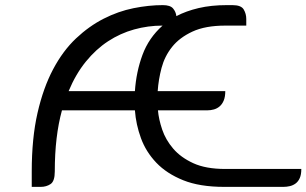

<svg xmlns="http://www.w3.org/2000/svg" viewBox="-20 -730 1197 750"><path d="M104 -60Q104 -190 126.5 -288.5Q149 -387 187.5 -459.5Q226 -532 277 -580Q328 -628 385 -657Q442 -686 501.5 -698Q561 -710 616 -710Q645 -710 656 -697Q667 -684 669 -667Q707 -687 756 -698.5Q805 -710 866 -710H888Q922 -710 932 -693Q942 -676 942 -656V-630H860Q782 -630 731.5 -606.5Q681 -583 652 -546.5Q623 -510 611 -464.5Q599 -419 596 -374H860Q860 -352 854 -337.5Q848 -323 838 -314.5Q828 -306 815.5 -302.5Q803 -299 790 -299H597Q600 -264 613.5 -224Q627 -184 656.5 -149.5Q686 -115 735 -92.5Q784 -70 860 -70H1157Q1157 -48 1151 -34.5Q1145 -21 1135 -13.5Q1125 -6 1112.5 -3Q1100 0 1087 0H856Q760 0 695.5 -26Q631 -52 590.5 -94.5Q550 -137 530.5 -190.5Q511 -244 507 -299H222Q208 -248 201 -188.5Q194 -129 194 -60Q194 -22 177.5 -11Q161 0 139 0H104ZM507 -374Q512 -449 536.5 -515.5Q561 -582 615 -630Q558 -630 504 -615Q450 -600 402.5 -569Q355 -538 315.5 -489.5Q276 -441 248 -374Z"/></svg>

Font: Warnes
Style: Regular
Weight: 400
Designer: Eduardo Rodriguez Tunni
Foundry: Eduardo Rodriguez Tunni
Version: Version 1.001